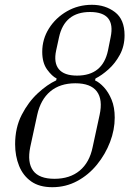

<svg xmlns="http://www.w3.org/2000/svg" viewBox="-20 -770 540 800"><path d="M198 10Q144 10 110 -14Q76 -38 59.5 -79Q43 -120 43 -169Q43 -238 70.5 -291.5Q98 -345 137.5 -381.5Q177 -418 214 -435L216 -443Q197 -452 176.5 -480Q156 -508 156 -554Q156 -607 184 -651.5Q212 -696 259 -723Q306 -750 363 -750Q419 -750 459 -719.5Q499 -689 499 -623Q499 -578 479.5 -542Q460 -506 432 -481Q404 -456 378 -443L376 -435Q394 -427 413 -406.5Q432 -386 445 -354.5Q458 -323 458 -280Q458 -229 438.5 -178Q419 -127 384 -84Q349 -41 301.5 -15.5Q254 10 198 10ZM301 -455Q408 -455 430 -560L441 -615Q463 -720 355 -720Q249 -720 226 -615L214 -560Q203 -509 225 -482Q247 -455 301 -455ZM207 -25Q271 -25 312 -59Q353 -93 366 -157L395 -291Q409 -355 383.5 -389Q358 -423 294 -423Q230 -423 189.5 -389Q149 -355 135 -291L106 -157Q93 -93 118 -59Q143 -25 207 -25Z"/></svg>

Font: Xanh Mono
Style: Italic
Weight: 400
Italic angle: -12°
Monospace: yes
Designer: Lam Bao, Duy Dao
Foundry: Yellow Type Foundry
Version: Version 3.101; ttfautohint (v1.8.3)